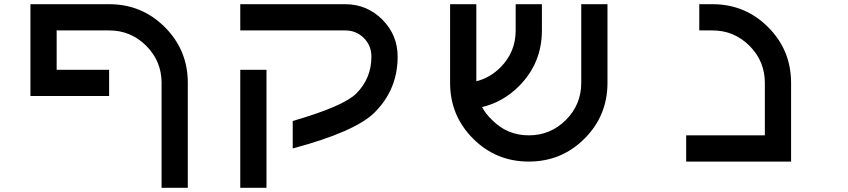

<svg xmlns="http://www.w3.org/2000/svg" viewBox="-20 -770 4040 915"><path d="M875 -375V125H750V-375Q750 -478.5 676.8 -551.8Q603.5 -625 500 -625H250V-437.5H500V-312.5H125V-750H500Q656.2 -750 765.6 -640.6Q875 -531.2 875 -375Z M1875 -500Q1875 -343.8 1765.6 -234.4Q1673.8 -142.6 1375 -62.5V-193.4Q1617.2 -263.7 1677.7 -324.2Q1750 -396.5 1750 -500Q1750 -552.7 1713.9 -588.9Q1677.7 -625 1625 -625H1125V-750H1625Q1728.5 -750 1801.8 -676.8Q1875 -603.5 1875 -500ZM1250 125H1125V-437.5H1250Z M2250 -382.8Q2314.5 -398.4 2365.2 -449.2Q2437.5 -521.5 2437.5 -625V-750H2562.5V-625Q2562.5 -468.8 2453.1 -359.4Q2377 -283.2 2277.3 -259.8Q2294.9 -226.6 2324.2 -199.2Q2396.5 -125 2500 -125Q2603.5 -125 2676.8 -198.2Q2750 -271.5 2750 -375V-750H2875V-375Q2875 -218.8 2765.6 -109.4Q2656.2 0 2500 0Q2343.8 0 2234.4 -109.4Q2125 -218.8 2125 -375V-750H2250Z M3375 -625H3312.5V-750H3375Q3531.2 -750 3640.6 -640.6Q3750 -531.2 3750 -375V0H3250V-125H3625V-375Q3625 -478.5 3551.8 -551.8Q3478.5 -625 3375 -625Z"/></svg>

Font: Xanmono
Style: Regular
Weight: 400
Designer: GGBotNet
Foundry: GGBotNet
Version: 1.00